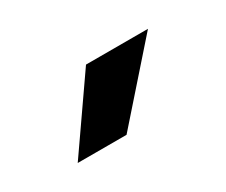

<svg xmlns="http://www.w3.org/2000/svg" viewBox="-41 -808 348 296"><g transform="rotate(-30 133.0 -660.5)"><path d="M121.1 -597.7H34.2L121.1 -722.7H231.4Z"/></g></svg>

Font: Giphurs
Style: Regular
Weight: 400
Version: Version 2.010